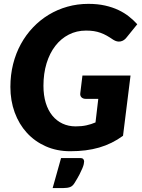

<svg xmlns="http://www.w3.org/2000/svg" viewBox="-20 -756 715 970"><path d="M362.5 -117.5Q392.5 -117.5 416.5 -122.8Q440.5 -128 462.5 -137.5L476.5 -256.5H414.5Q399.5 -256.5 391.8 -264.2Q384 -272 385.5 -284.5L396.5 -374.5H639.5L601.5 -70Q573.5 -49.5 543.5 -34.8Q513.5 -20 480.8 -10.5Q448 -1 411.8 3.5Q375.5 8 334.5 8Q267 8 211.2 -16.8Q155.5 -41.5 115.8 -85Q76 -128.5 54.2 -188Q32.5 -247.5 32.5 -317Q32.5 -377.5 46.2 -432.2Q60 -487 85.5 -533.5Q111 -580 146.8 -617.5Q182.5 -655 226.2 -681.5Q270 -708 320.5 -722.2Q371 -736.5 426.5 -736.5Q473 -736.5 510.8 -728Q548.5 -719.5 578.5 -705.2Q608.5 -691 632 -672.2Q655.5 -653.5 673.5 -633.5L620.5 -568Q607.5 -550.5 589.5 -546.8Q571.5 -543 552.5 -555Q535 -567 519.5 -575.8Q504 -584.5 488 -590.2Q472 -596 454.2 -598.8Q436.5 -601.5 414.5 -601.5Q367 -601.5 327.5 -581.2Q288 -561 259.5 -524.2Q231 -487.5 215.2 -436Q199.5 -384.5 199.5 -322.5Q199.5 -274.5 211.2 -236.2Q223 -198 244.5 -171.8Q266 -145.5 296 -131.5Q326 -117.5 362.5 -117.5ZM384 42.5Q397.5 42.5 401.2 48.2Q405 54 405 59.5Q405 65 403.2 73.2Q401.5 81.5 396.2 94.2Q391 107 381.8 125Q372.5 143 357 168Q347 184.5 333.8 189.2Q320.5 194 301 194H246L288.5 42.5Z"/></svg>

Font: Lato Black
Style: Italic
Weight: 900
Italic angle: -7°
Designer: Lukasz Dziedzic
Foundry: tyPoland Lukasz Dziedzic
Version: Version 2.007; 2014-02-27